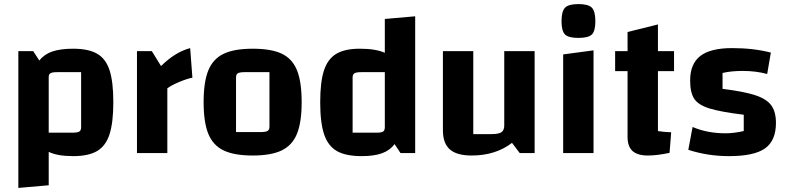

<svg xmlns="http://www.w3.org/2000/svg" viewBox="-20 -751 3863 942"><path d="M536 -250Q536 -150 517.5 -92.5Q499 -35 456.5 -10Q414 15 339 15Q261 15 219 -6V158L70 171V-500H143L173 -454Q197 -485 237 -498.5Q277 -512 339 -512Q414 -512 456.5 -487.5Q499 -463 517.5 -406.5Q536 -350 536 -250ZM378 -397H262Q237 -397 228 -392Q219 -387 219 -373V-100H335Q360 -100 369 -105.5Q378 -111 378 -127Z M770 -427Q807 -463 841.5 -484Q876 -505 913 -515L924 -370Q895 -364 858.5 -348.5Q822 -333 801 -318V0H652V-500H725Z M979 -250Q979 -349 1002 -405.5Q1025 -462 1077 -487Q1129 -512 1220 -512Q1311 -512 1362.5 -487.5Q1414 -463 1437 -406.5Q1460 -350 1460 -250Q1460 -151 1437 -94.5Q1414 -38 1362 -13Q1310 12 1220 12Q1129 12 1077 -13Q1025 -38 1002 -94.5Q979 -151 979 -250ZM1258 -103Q1283 -103 1292.5 -108.5Q1302 -114 1302 -129V-397H1181Q1156 -397 1147 -391.5Q1138 -386 1138 -371V-103Z M2017 -671V0H1945L1916 -44Q1893 -13 1854 1Q1815 15 1755 15Q1677 15 1633.5 -9.5Q1590 -34 1570.5 -91Q1551 -148 1551 -250Q1551 -349 1569.5 -405.5Q1588 -462 1630 -487Q1672 -512 1745 -512Q1824 -512 1868 -492V-658ZM1868 -127V-397H1753Q1728 -397 1719 -391.5Q1710 -386 1710 -371V-100H1826Q1851 -100 1859.5 -105.5Q1868 -111 1868 -127Z M2603 0H2530L2492 -50Q2411 12 2294 12Q2221 12 2187 -18Q2153 -48 2153 -112V-500H2302V-93H2391Q2427 -93 2440.5 -102.5Q2454 -112 2454 -136V-500H2603Z M2892 -504V0H2743V-484ZM2735 -647Q2735 -696 2752.5 -713.5Q2770 -731 2818 -731Q2866 -731 2883.5 -713.5Q2901 -696 2901 -647Q2901 -599 2884 -582Q2867 -565 2818 -565Q2769 -565 2752 -582Q2735 -599 2735 -647Z M3208 -402V-108Q3237 -103 3273 -102L3265 -1Q3203 12 3159 12Q3108 12 3083.5 -10Q3059 -32 3059 -79V-402H2998V-500H3059V-594L3208 -631V-500H3287V-402Z M3572 -515Q3677 -515 3762 -493L3744 -388Q3689 -403 3624 -403Q3567 -403 3525 -393V-315Q3631 -302 3686.5 -283.5Q3742 -265 3764.5 -233.5Q3787 -202 3787 -148Q3787 -61 3733.5 -23Q3680 15 3557 15Q3452 15 3357 -16L3378 -128Q3450 -97 3540 -97Q3580 -97 3629 -108V-188Q3515 -202 3460.5 -219Q3406 -236 3386 -266.5Q3366 -297 3366 -356Q3366 -438 3416 -476.5Q3466 -515 3572 -515Z"/></svg>

Font: Changa SemiBold
Style: Regular
Weight: 600
Designer: Eduardo Rodriguez Tunni
Foundry: Eduardo Rodriguez Tunni
Version: Version 2.002; ttfautohint (v1.5) -l 8 -r 50 -G 150 -x 14 -H